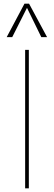

<svg xmlns="http://www.w3.org/2000/svg" viewBox="-20 -1020 291 1040"><path d="M46.2 -818.8H16.2L112.5 -1000H137.5L235 -818.8H203.8L126.2 -977.5ZM116.2 0V-750H136.2V0Z"/></svg>

Font: Now Thin
Style: Regular
Weight: 250
Designer: Alfredo Marco Pradil
Foundry: Alfredo Marco Pradil
Version: Version 1.002;PS 001.002;hotconv 1.0.88;makeotf.lib2.5.64775